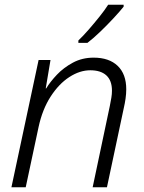

<svg xmlns="http://www.w3.org/2000/svg" viewBox="-20 -786 606 806"><path d="M28 0 142 -534H192L172 -415H174Q191 -443 219 -472.5Q247 -502 286 -523Q325 -544 373 -544Q438 -544 474 -509.5Q510 -475 510 -411Q510 -392 507 -371.5Q504 -351 500 -334L429 0H369L441 -341Q445 -361 447.5 -376Q450 -391 450 -405Q450 -448 426.5 -469.5Q403 -491 359 -491Q315 -491 271 -462.5Q227 -434 192.5 -380.5Q158 -327 142 -253L88 0ZM309 -616Q329 -635 352.5 -662Q376 -689 398 -716.5Q420 -744 434 -766H499V-758Q483 -738 457 -710Q431 -682 402 -654Q373 -626 347 -606H309Z"/></svg>

Font: Noto Sans Light
Style: Italic
Weight: 300
Italic angle: -12°
Designer: Monotype Design Team
Foundry: Monotype Imaging Inc.
Version: Version 2.013; ttfautohint (v1.8.4.7-5d5b)